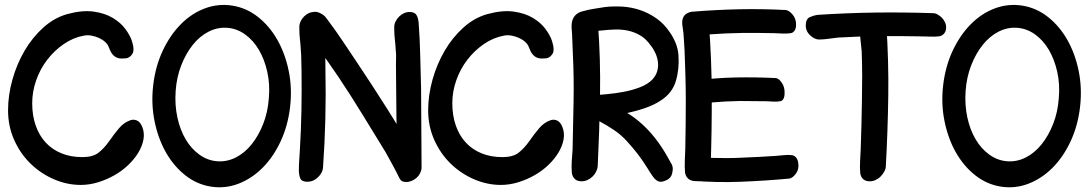

<svg xmlns="http://www.w3.org/2000/svg" viewBox="-20 -743 4469 787"><path d="M13 -291Q13 -225 38.5 -168.5Q64 -112 106 -71.5Q148 -31 201.5 -8Q255 15 311 15Q347 15 382.5 4Q418 -7 449.5 -25Q481 -43 506 -67Q531 -91 547 -117.5Q563 -144 568 -171Q573 -198 563 -223Q555 -243 541.5 -249Q528 -255 514 -250Q488 -241 468 -217.5Q448 -194 428 -165Q406 -134 383 -116.5Q360 -99 317 -99Q270 -99 232 -114.5Q194 -130 167.5 -158.5Q141 -187 126.5 -228Q112 -269 112 -320Q112 -368 128.5 -414.5Q145 -461 174 -498.5Q203 -536 241.5 -562.5Q280 -589 324 -597Q339 -600 355 -597Q371 -594 385.5 -587.5Q400 -581 411 -571Q422 -561 426 -549Q433 -530 441 -520.5Q449 -511 458.5 -507Q468 -503 477.5 -503Q487 -503 497 -504Q512 -506 522.5 -522Q533 -538 520 -577Q513 -598 494 -624Q475 -650 442.5 -669.5Q410 -689 363.5 -695.5Q317 -702 255 -685Q202 -670 157.5 -630Q113 -590 81 -535.5Q49 -481 31 -417Q13 -353 13 -291Z M608 -394Q599 -318 613.5 -246.5Q628 -175 660 -118.5Q692 -62 739.5 -24.5Q787 13 845 22Q903 31 957.5 10Q1012 -11 1056 -55Q1100 -99 1130 -163Q1160 -227 1169 -304Q1178 -381 1163.5 -452Q1149 -523 1117 -579.5Q1085 -636 1037.5 -673.5Q990 -711 932 -720Q874 -729 819.5 -708.5Q765 -688 721 -643.5Q677 -599 647 -535Q617 -471 608 -394ZM700 -370Q704 -427 723 -475.5Q742 -524 770.5 -559.5Q799 -595 835.5 -613.5Q872 -632 912 -629Q951 -626 984.5 -602Q1018 -578 1041 -539Q1064 -500 1075.5 -449Q1087 -398 1082 -341Q1078 -284 1059 -235.5Q1040 -187 1011.5 -151.5Q983 -116 946.5 -97.5Q910 -79 870 -82Q831 -85 797.5 -109Q764 -133 741 -172Q718 -211 707 -262Q696 -313 700 -370Z M1207 -637V-625Q1207 -602 1209.5 -581Q1212 -560 1213 -539Q1215 -518 1215 -496Q1215 -474 1216 -451Q1217 -370 1215.5 -288.5Q1214 -207 1209 -126Q1208 -106 1206.5 -85.5Q1205 -65 1205 -43Q1206 -21 1212 -9.5Q1218 2 1241 2Q1264 2 1283 -16Q1302 -34 1304 -55Q1311 -155 1313.5 -254Q1316 -353 1314 -453Q1314 -502 1312 -551Q1310 -600 1306 -650Q1304 -671 1298.5 -681.5Q1293 -692 1272 -694H1268Q1245 -694 1227 -676Q1209 -658 1207 -637ZM1596 -637V-625Q1596 -602 1598.5 -581Q1601 -560 1602 -539Q1604 -523 1603.5 -508.5Q1603 -494 1603 -477Q1604 -423 1604 -369Q1604 -315 1605 -259Q1606 -227 1606.5 -193.5Q1607 -160 1607 -126Q1608 -100 1608.5 -74.5Q1609 -49 1614 -24Q1619 3 1645 3Q1657 3 1668.5 -2Q1680 -7 1689 -15.5Q1698 -24 1703 -35Q1708 -46 1708 -57Q1707 -138 1707 -218.5Q1707 -299 1706 -381Q1704 -448 1702.5 -515Q1701 -582 1696 -650Q1694 -671 1686.5 -682.5Q1679 -694 1657 -694Q1647 -694 1636 -689Q1625 -684 1616.5 -675.5Q1608 -667 1602.5 -657Q1597 -647 1596 -637ZM1616 -15Q1622 -3 1629 0Q1636 3 1643 0.5Q1650 -2 1658 -7.5Q1666 -13 1674 -19Q1694 -33 1695 -57.5Q1696 -82 1682 -104Q1627 -202 1567 -297Q1507 -392 1444 -486Q1414 -531 1383.5 -576.5Q1353 -622 1319 -667Q1308 -683 1288.5 -691Q1269 -699 1255 -690Q1235 -676 1233.5 -649Q1232 -622 1243 -600Q1245 -596 1247 -593.5Q1249 -591 1251 -588Q1265 -568 1280 -550Q1295 -532 1309 -512Q1323 -492 1337 -471.5Q1351 -451 1365 -431Q1416 -355 1464 -276.5Q1512 -198 1560 -120Q1573 -97 1589 -67.5Q1605 -38 1616 -15Z M1735 -291Q1735 -225 1760.5 -168.5Q1786 -112 1828 -71.5Q1870 -31 1923.5 -8Q1977 15 2033 15Q2069 15 2104.5 4Q2140 -7 2171.5 -25Q2203 -43 2228 -67Q2253 -91 2269 -117.5Q2285 -144 2290 -171Q2295 -198 2285 -223Q2277 -243 2263.5 -249Q2250 -255 2236 -250Q2210 -241 2190 -217.5Q2170 -194 2150 -165Q2128 -134 2105 -116.5Q2082 -99 2039 -99Q1992 -99 1954 -114.5Q1916 -130 1889.5 -158.5Q1863 -187 1848.5 -228Q1834 -269 1834 -320Q1834 -368 1850.5 -414.5Q1867 -461 1896 -498.5Q1925 -536 1963.5 -562.5Q2002 -589 2046 -597Q2061 -600 2077 -597Q2093 -594 2107.5 -587.5Q2122 -581 2133 -571Q2144 -561 2148 -549Q2155 -530 2163 -520.5Q2171 -511 2180.5 -507Q2190 -503 2199.5 -503Q2209 -503 2219 -504Q2234 -506 2244.5 -522Q2255 -538 2242 -577Q2235 -598 2216 -624Q2197 -650 2164.5 -669.5Q2132 -689 2085.5 -695.5Q2039 -702 1977 -685Q1924 -670 1879.5 -630Q1835 -590 1803 -535.5Q1771 -481 1753 -417Q1735 -353 1735 -291Z M2397 -261Q2428 -262 2467 -266Q2506 -270 2546 -278.5Q2586 -287 2624 -300Q2662 -313 2690 -332Q2736 -362 2750.5 -411.5Q2765 -461 2761 -517Q2759 -543 2749.5 -566.5Q2740 -590 2726 -610Q2702 -646 2669.5 -668.5Q2637 -691 2601.5 -702.5Q2566 -714 2529.5 -716Q2493 -718 2459 -714Q2436 -710 2415 -707Q2394 -704 2369 -697Q2347 -692 2336 -677.5Q2325 -663 2327 -634Q2328 -620 2333.5 -608.5Q2339 -597 2354 -599Q2360 -600 2367 -603.5Q2374 -607 2382 -609Q2396 -614 2413 -615Q2430 -616 2446 -618Q2472 -621 2499.5 -622Q2527 -623 2553.5 -617.5Q2580 -612 2604 -598Q2628 -584 2647 -557Q2659 -542 2667 -524Q2675 -506 2677 -487Q2679 -468 2673.5 -450Q2668 -432 2653 -416Q2634 -397 2602.5 -385Q2571 -373 2536 -366.5Q2501 -360 2467.5 -357Q2434 -354 2411 -352H2410Q2396 -351 2381.5 -359Q2367 -367 2359 -367Q2342 -366 2338.5 -351Q2335 -336 2336 -316Q2337 -304 2335.5 -297Q2334 -290 2333.5 -285Q2333 -280 2334.5 -276Q2336 -272 2342 -267Q2345 -264 2352.5 -262.5Q2360 -261 2368.5 -260.5Q2377 -260 2385 -260.5Q2393 -261 2397 -261ZM2343 -304Q2343 -295 2355.5 -285.5Q2368 -276 2384 -268.5Q2400 -261 2415.5 -255Q2431 -249 2437 -246Q2469 -229 2497.5 -209.5Q2526 -190 2548 -166Q2572 -140 2593 -113Q2614 -86 2635 -52Q2643 -38 2656.5 -19Q2670 0 2685 2Q2697 3 2714 -5.5Q2731 -14 2735 -32Q2741 -56 2733.5 -69Q2726 -82 2720 -93Q2669 -187 2598.5 -246Q2528 -305 2444 -321Q2438 -322 2421 -324Q2404 -326 2386.5 -325.5Q2369 -325 2355.5 -320.5Q2342 -316 2343 -304ZM2360 0Q2374 1 2386.5 -4.5Q2399 -10 2408.5 -19Q2418 -28 2423.5 -39.5Q2429 -51 2430 -61Q2437 -204 2439.5 -353Q2442 -502 2431 -645Q2431 -651 2437.5 -657.5Q2444 -664 2451 -671Q2458 -678 2462.5 -684Q2467 -690 2463 -694.5Q2459 -699 2443.5 -700.5Q2428 -702 2394 -700Q2381 -699 2367.5 -696Q2354 -693 2344 -685.5Q2334 -678 2328 -664.5Q2322 -651 2323 -629Q2325 -606 2326 -577Q2327 -548 2328 -525Q2333 -425 2331 -324Q2330 -276 2329 -227.5Q2328 -179 2327 -130Q2325 -108 2323.5 -81.5Q2322 -55 2324 -34Q2326 -20 2335 -10.5Q2344 -1 2360 0Z M3196 -361Q3197 -386 3184.5 -404Q3172 -422 3160 -423Q3078 -427 2996.5 -425.5Q2915 -424 2833 -413Q2824 -411 2815 -405Q2806 -399 2805 -376Q2805 -352 2817.5 -334Q2830 -316 2843 -315Q2856 -314 2869.5 -317.5Q2883 -321 2897 -323Q2954 -328 3012 -329Q3040 -329 3067 -328.5Q3094 -328 3123 -328Q3135 -327 3150.5 -326.5Q3166 -326 3178 -328Q3186 -329 3191 -337.5Q3196 -346 3196 -361ZM2824 -1Q2864 2 2879.5 -3Q2895 -8 2898 -18Q2901 -28 2897 -40.5Q2893 -53 2893 -63Q2898 -209 2897.5 -353.5Q2897 -498 2886 -644Q2886 -650 2892 -656.5Q2898 -663 2904.5 -670Q2911 -677 2915.5 -682.5Q2920 -688 2915.5 -692Q2911 -696 2895 -697.5Q2879 -699 2845 -697Q2832 -696 2818 -694.5Q2804 -693 2794 -687Q2784 -681 2779 -668Q2774 -655 2778 -632Q2782 -609 2783 -584Q2784 -559 2786 -536Q2788 -484 2789.5 -433Q2791 -382 2791 -331Q2791 -281 2790.5 -232.5Q2790 -184 2789 -134Q2788 -111 2787 -84Q2786 -57 2788 -36Q2790 -22 2799 -12.5Q2808 -3 2824 -1ZM3243 -640Q3244 -665 3229 -683Q3214 -701 3200 -702Q3103 -707 3009 -705Q2915 -703 2817 -695Q2806 -694 2793 -686.5Q2780 -679 2779 -656Q2778 -631 2793 -613Q2808 -595 2823 -594Q2839 -593 2855.5 -596.5Q2872 -600 2887 -602Q2957 -607 3024 -608Q3056 -608 3089 -608Q3122 -608 3155 -607Q3170 -606 3188.5 -605.5Q3207 -605 3221 -607Q3230 -608 3236.5 -617Q3243 -626 3243 -640ZM3252 -75Q3250 -90 3242.5 -98Q3235 -106 3226 -107Q3211 -109 3193 -107Q3175 -105 3160 -104Q3126 -102 3093 -100Q3060 -98 3027 -97Q2992 -95 2958 -95Q2924 -95 2889 -96Q2873 -97 2856 -99.5Q2839 -102 2824 -100Q2809 -99 2797 -88Q2785 -77 2789 -52Q2792 -29 2801 -15.5Q2810 -2 2821 -2Q2917 6 3017.5 2Q3118 -2 3215 -11Q3229 -13 3242.5 -31.5Q3256 -50 3252 -75Z M3541 0Q3555 1 3567.5 -4.5Q3580 -10 3589.5 -19.5Q3599 -29 3605 -40.5Q3611 -52 3611 -62Q3619 -207 3621 -351Q3623 -495 3613 -641Q3612 -658 3606.5 -663.5Q3601 -669 3575 -671Q3548 -673 3527.5 -662Q3507 -651 3505 -629Q3504 -606 3507 -581Q3510 -556 3512 -533Q3514 -482 3514 -431Q3514 -380 3513 -329Q3512 -280 3511 -231Q3510 -182 3508 -132Q3507 -110 3505.5 -83Q3504 -56 3506 -35Q3507 -21 3516 -11Q3525 -1 3541 0ZM3858 -627Q3859 -639 3854 -650.5Q3849 -662 3841 -670Q3833 -678 3823.5 -683.5Q3814 -689 3805 -689Q3685 -693 3568.5 -691.5Q3452 -690 3330 -682Q3316 -680 3300 -673Q3284 -666 3283 -643Q3281 -618 3299 -600Q3317 -582 3336 -581Q3355 -581 3375.5 -584Q3396 -587 3415 -589Q3458 -591 3500 -593Q3542 -595 3585 -595Q3626 -595 3666 -595Q3706 -595 3748 -594Q3767 -594 3789.5 -593Q3812 -592 3829 -594Q3841 -596 3849 -604.5Q3857 -613 3858 -627Z M3846 -394Q3837 -318 3851.5 -246.5Q3866 -175 3898 -118.5Q3930 -62 3977.5 -24.5Q4025 13 4083 22Q4141 31 4195.5 10Q4250 -11 4294 -55Q4338 -99 4368 -163Q4398 -227 4407 -304Q4416 -381 4401.5 -452Q4387 -523 4355 -579.5Q4323 -636 4275.5 -673.5Q4228 -711 4170 -720Q4112 -729 4057.5 -708.5Q4003 -688 3959 -643.5Q3915 -599 3885 -535Q3855 -471 3846 -394ZM3938 -370Q3942 -427 3961 -475.5Q3980 -524 4008.5 -559.5Q4037 -595 4073.5 -613.5Q4110 -632 4150 -629Q4189 -626 4222.5 -602Q4256 -578 4279 -539Q4302 -500 4313.5 -449Q4325 -398 4320 -341Q4316 -284 4297 -235.5Q4278 -187 4249.5 -151.5Q4221 -116 4184.5 -97.5Q4148 -79 4108 -82Q4069 -85 4035.5 -109Q4002 -133 3979 -172Q3956 -211 3945 -262Q3934 -313 3938 -370Z"/></svg>

Font: Balpaq
Style: Regular
Weight: 400
Designer: Abay Emes
Version: Version 1.000